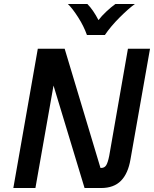

<svg xmlns="http://www.w3.org/2000/svg" viewBox="-20 -945 774 965"><path d="M734 -700 636 -145Q624 -73 588 -36.5Q552 0 488 0H405L249 -515L158 0H47L170 -700H305L485 -101H489Q505 -101 513.5 -114Q522 -127 529 -162L623 -700ZM321 -925H419Q448 -896 475 -844Q491 -865 514.5 -887Q538 -909 560 -925H658Q625 -901 581 -857Q537 -813 507 -769H417Q401 -814 372.5 -858.5Q344 -903 321 -925Z"/></svg>

Font: KoHo SemiBold
Style: Italic
Weight: 600
Italic angle: -10°
Version: Version 1.000; ttfautohint (v1.6)